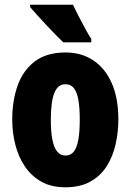

<svg xmlns="http://www.w3.org/2000/svg" viewBox="-20 -786 556 816"><path d="M483 -278Q483 -225 471.5 -173.5Q460 -122 434 -80.5Q408 -39 364.5 -14.5Q321 10 257 10Q198 10 155.5 -14Q113 -38 85.5 -79Q58 -120 45 -171.5Q32 -223 32 -278Q32 -358 55 -422.5Q78 -487 128 -525Q178 -563 259 -563Q326 -563 376.5 -529.5Q427 -496 455 -432.5Q483 -369 483 -278ZM196 -276Q196 -227 202.5 -193Q209 -159 223 -142Q237 -125 258 -125Q281 -125 294 -142Q307 -159 313 -193Q319 -227 319 -278Q319 -329 313 -362Q307 -395 294 -411.5Q281 -428 258 -428Q226 -428 211 -391Q196 -354 196 -276ZM290 -766Q299 -747 314 -717.5Q329 -688 344 -661Q359 -634 368 -620V-606H249Q237 -617 217.5 -637Q198 -657 176.5 -680Q155 -703 136.5 -723.5Q118 -744 108 -756V-766Z"/></svg>

Font: Noto Sans Khmer ExtraCondensed Black
Style: Regular
Weight: 900
Width: 2
Designer: Danh Hong and the Monotype Design Team
Foundry: Monotype Imaging Inc.
Version: Version 2.004